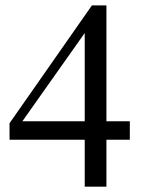

<svg xmlns="http://www.w3.org/2000/svg" viewBox="-20 -697 540 717"><path d="M377.4 -175.3V0H296.4V-175.3H15.6V-236.8L323.2 -676.8H377.4V-244.1H464.8V-175.3ZM296.4 -573.7 63.5 -244.1H296.4Z"/></svg>

Font: GodaGr
Style: Regular
Weight: 400
Version: 1.0.0